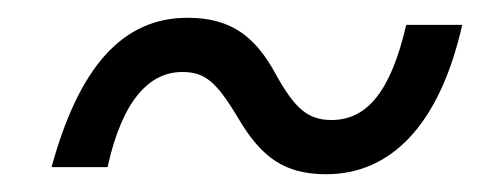

<svg xmlns="http://www.w3.org/2000/svg" viewBox="-20 -441 549 216"><path d="M347 -245C418 -245 474 -298 500 -413H437C419 -335 391 -306 353 -306C327 -306 312 -318 290 -358C267 -400 240 -421 191 -421C118 -421 69 -366 38 -253H101C118 -330 149 -360 185 -360C210 -360 223 -350 248 -308C274 -264 300 -245 347 -245Z"/></svg>

Font: Geist Light
Style: Italic
Weight: 300
Italic angle: -12°
Designer: Basement.studio, Andrés Briganti, Mateo Zaragoza
Foundry: Basement.studio, Vercel, Andrés Briganti, Guido Ferreyra, Mateo Zaragoza
Version: Version 1.500